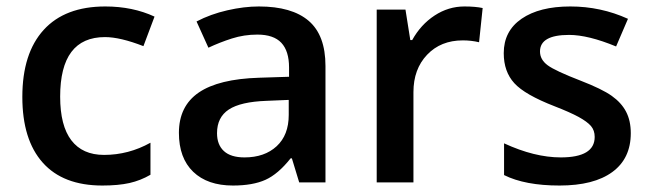

<svg xmlns="http://www.w3.org/2000/svg" viewBox="-20 -570 2033 600"><path d="M299.8 9.8Q177.2 9.8 113.5 -61.8Q49.8 -133.3 49.8 -267.1Q49.8 -403.3 116.5 -476.6Q183.1 -549.8 309.1 -549.8Q394.5 -549.8 462.9 -518.1L428.2 -425.8Q355.5 -454.1 308.1 -454.1Q168 -454.1 168 -268.1Q168 -177.2 202.9 -131.6Q237.8 -85.9 305.2 -85.9Q381.8 -85.9 450.2 -124V-23.9Q419.4 -5.9 384.5 2Q349.6 9.8 299.8 9.8Z M915 0 892.1 -75.2H888.2Q849.1 -25.9 809.6 -8.1Q770 9.8 708 9.8Q628.4 9.8 583.7 -33.2Q539.1 -76.2 539.1 -154.8Q539.1 -238.3 601.1 -280.8Q663.1 -323.2 790 -327.1L883.3 -330.1V-358.9Q883.3 -410.6 859.1 -436.3Q835 -461.9 784.2 -461.9Q742.7 -461.9 704.6 -449.7Q666.5 -437.5 631.3 -420.9L594.2 -502.9Q638.2 -525.9 690.4 -537.8Q742.7 -549.8 789.1 -549.8Q892.1 -549.8 944.6 -504.9Q997.1 -460 997.1 -363.8V0ZM744.1 -78.1Q806.6 -78.1 844.5 -113Q882.3 -147.9 882.3 -210.9V-257.8L813 -254.9Q731.9 -252 695.1 -227.8Q658.2 -203.6 658.2 -153.8Q658.2 -117.7 679.7 -97.9Q701.2 -78.1 744.1 -78.1Z M1431.2 -549.8Q1465.8 -549.8 1488.3 -544.9L1477.1 -438Q1452.6 -443.8 1426.3 -443.8Q1357.4 -443.8 1314.7 -398.9Q1272 -354 1272 -282.2V0H1157.2V-540H1247.1L1262.2 -444.8H1268.1Q1294.9 -493.2 1338.1 -521.5Q1381.3 -549.8 1431.2 -549.8Z M1951.2 -153.8Q1951.2 -74.7 1893.6 -32.5Q1835.9 9.8 1728.5 9.8Q1620.6 9.8 1555.2 -22.9V-122.1Q1650.4 -78.1 1732.4 -78.1Q1838.4 -78.1 1838.4 -142.1Q1838.4 -162.6 1826.7 -176.3Q1814.9 -189.9 1788.1 -204.6Q1761.2 -219.2 1713.4 -237.8Q1620.1 -273.9 1587.2 -310.1Q1554.2 -346.2 1554.2 -403.8Q1554.2 -473.1 1610.1 -511.5Q1666 -549.8 1762.2 -549.8Q1857.4 -549.8 1942.4 -511.2L1905.3 -424.8Q1817.9 -460.9 1758.3 -460.9Q1667.5 -460.9 1667.5 -409.2Q1667.5 -383.8 1691.2 -366.2Q1714.8 -348.6 1794.4 -317.9Q1861.3 -292 1891.6 -270.5Q1921.9 -249 1936.5 -220.9Q1951.2 -192.9 1951.2 -153.8Z"/></svg>

Font: f1_46825          
Style: Regular
Weight: 600
Foundry: Ascender Corporation
Version: Version 1.10